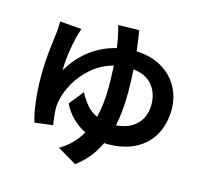

<svg xmlns="http://www.w3.org/2000/svg" viewBox="-122 -946 1244 1162"><g transform="rotate(15 500.0 -365.0)"><path d="M610 -807Q622 -734 628 -679Q717 -676 784 -638Q851 -600 887.5 -536Q924 -472 924 -393Q924 -306 887.5 -237.5Q851 -169 778 -130Q705 -91 601 -91L582 -92Q534 11 445 77L325 6Q409 -42 455 -125Q408 -148 371.5 -184.5Q335 -221 312 -268L384 -358Q407 -313 435 -282Q463 -251 499 -234Q521 -317 521 -428Q521 -474 517 -560Q443 -541 385.5 -492Q328 -443 294 -382.5Q260 -322 249 -264Q244 -240 245 -215Q245 -201 248.5 -169Q252 -137 256 -117L142 -102Q126 -155 117 -230Q108 -305 108 -380Q108 -477 119.5 -571.5Q131 -666 132 -675Q135 -712 134 -734L270 -723Q257 -683 252 -663Q241 -617 232.5 -557Q224 -497 225 -452Q273 -536 346 -591Q419 -646 507 -667Q503 -701 496 -734Q484 -790 479 -804ZM643 -427Q643 -307 623 -214Q707 -221 752.5 -268Q798 -315 798 -391Q798 -462 758 -511Q718 -560 638 -569Q643 -492 643 -427Z"/></g></svg>

Font: Sinter Bold
Style: Regular
Weight: 700
Foundry: Adobe & rsms
Version: Version 1.000